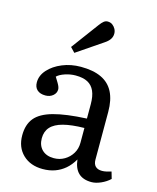

<svg xmlns="http://www.w3.org/2000/svg" viewBox="-117 -853 772 947"><g transform="rotate(15 269.0 -379.0)"><path d="M192 14Q129 14 90.5 -23Q52 -60 52 -121Q52 -176 79.5 -209.5Q107 -243 170 -260.5Q233 -278 339 -283V-356Q339 -397 327.5 -423Q316 -449 292.5 -461.5Q269 -474 231 -474Q204 -474 177 -465Q150 -456 137 -443Q147 -427 153.5 -416Q160 -405 162.5 -397.5Q165 -390 165 -385Q165 -366 149.5 -353Q134 -340 111 -340Q84 -340 69 -353.5Q54 -367 54 -392Q54 -427 80.5 -456.5Q107 -486 150.5 -504Q194 -522 245 -522Q308 -522 349.5 -502.5Q391 -483 411.5 -443Q432 -403 432 -342V-98Q432 -76 443.5 -64.5Q455 -53 477 -53Q488 -53 499 -55.5Q510 -58 524 -62L534 -27Q515 -9 489 2.5Q463 14 441 14Q398 14 374.5 -8.5Q351 -31 346 -76Q328 -45 305 -25.5Q282 -6 254 4Q226 14 192 14ZM231 -52Q261 -52 285.5 -66.5Q310 -81 324.5 -105Q339 -129 339 -159V-235Q274 -234 232 -223Q190 -212 169.5 -189.5Q149 -167 149 -132Q149 -95 171 -73.5Q193 -52 231 -52ZM195 -580 172 -604 275 -743Q286 -758 295 -765Q304 -772 314 -772Q329 -772 339 -764.5Q349 -757 355 -746Q361 -735 361 -722Q361 -706 352 -693Q343 -680 326 -669Z"/></g></svg>

Font: Literata 18pt
Style: Regular
Weight: 400
Designer: Latin by Veronika Burian and Jose Scaglione. Greek by Irene Vlachou. Cyrillic by Vera Evstafieva.
Foundry: TypeTogether
Version: Version 3.103;gftools[0.9.29]